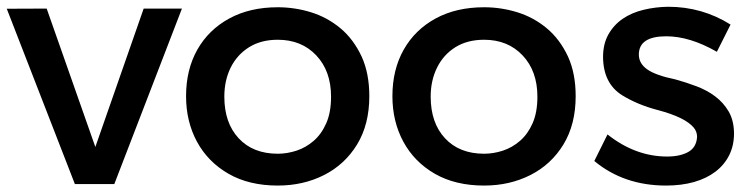

<svg xmlns="http://www.w3.org/2000/svg" viewBox="-20 -558 2276 582"><path d="M326.5 0H207L0.5 -531.5L121.5 -532L269 -112.5L415.5 -532H531.5Z M822 4.5Q735 4.5 672.8 -31.2Q610.5 -67 577.2 -128.2Q544 -189.5 544 -266.5Q544 -347 578.2 -407.5Q612.5 -468 675 -502Q737.5 -536 822 -536Q873.5 -536 922.8 -520.8Q972 -505.5 1011.8 -472.5Q1051.5 -439.5 1076.5 -386Q1099.5 -335 1099.5 -266.5Q1099.5 -181 1062.5 -120.2Q1025.5 -59.5 962.5 -27.5Q899.5 4.5 822 4.5ZM822 -92Q850 -92 878.5 -101.2Q907 -110.5 930.8 -131Q954.5 -151.5 969 -184.5Q983.5 -217.5 983.5 -265Q983.5 -342.5 938.8 -390Q894 -437.5 822 -437.5Q771 -437.5 734.8 -414.8Q698.5 -392 679.2 -353Q660 -314 660 -265Q660 -185.5 703.5 -138.8Q747 -92 822 -92Z M1447.5 4.5Q1360.5 4.5 1298.2 -31.2Q1236 -67 1202.8 -128.2Q1169.5 -189.5 1169.5 -266.5Q1169.5 -347 1203.8 -407.5Q1238 -468 1300.5 -502Q1363 -536 1447.5 -536Q1499 -536 1548.2 -520.8Q1597.5 -505.5 1637.2 -472.5Q1677 -439.5 1702 -386Q1725 -335 1725 -266.5Q1725 -181 1688 -120.2Q1651 -59.5 1588 -27.5Q1525 4.5 1447.5 4.5ZM1447.5 -92Q1475.5 -92 1504 -101.2Q1532.5 -110.5 1556.2 -131Q1580 -151.5 1594.5 -184.5Q1609 -217.5 1609 -265Q1609 -342.5 1564.2 -390Q1519.5 -437.5 1447.5 -437.5Q1396.5 -437.5 1360.2 -414.8Q1324 -392 1304.8 -353Q1285.5 -314 1285.5 -265Q1285.5 -185.5 1329 -138.8Q1372.5 -92 1447.5 -92Z M1999 4.5Q1871 4.5 1781.5 -70L1821.5 -150.5Q1906 -83.5 2002.5 -83.5Q2041 -83.5 2066 -97.2Q2091 -111 2093 -143Q2093 -159 2083 -171Q2057 -202.5 1973.5 -224.5Q1912.5 -240.5 1865.5 -269.5Q1808.5 -305.5 1808 -385.5Q1808 -424.5 1824 -453.2Q1840 -482 1867.2 -500.8Q1894.5 -519.5 1930.5 -528.2Q1966.5 -537 2005.5 -537.5Q2108.5 -537.5 2194.5 -483.5L2153 -401Q2071 -448 1999.5 -448Q1916.5 -448 1916.5 -392.5Q1916.5 -365.5 1942.2 -347.5Q1968 -329.5 2026.5 -317.5Q2059.5 -308.5 2091.2 -296.5Q2123 -284.5 2148 -265.8Q2173 -247 2188.8 -220Q2204.5 -193 2205 -154Q2205 -116.5 2190.2 -87.2Q2175.5 -58 2148.5 -37.5Q2121.5 -17 2083.5 -6.2Q2045.5 4.5 1999 4.5Z"/></svg>

Font: Argentum Novus Medium
Style: Regular
Weight: 500
Designer: Julieta Ulanovsky (font) & Cristiano Sobral (main changes)
Foundry: Julieta Ulanovsky (font) & Cristiano Sobral (main changes)
Version: Version 3.00;November 27, 2020;FontCreator 13.0.0.2655 64-bi